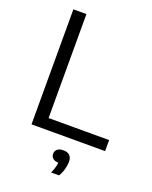

<svg xmlns="http://www.w3.org/2000/svg" viewBox="-175 -834 922 1161"><g transform="rotate(20 286.0 -253.5)"><path d="M90.5 0V-740H174.5V-71H564V0ZM301.5 233Q314.5 204 319 182.8Q323.5 161.5 323.5 141L335.5 163H327.5Q300.5 163 287.2 151.8Q274 140.5 274 122Q274 104 287.2 92.8Q300.5 81.5 326 81.5Q353.5 81.5 367.2 95.5Q381 109.5 381 136.5Q381 157.5 373.8 183.8Q366.5 210 352.5 233Z"/></g></svg>

Font: Encode Sans SemiExpanded
Style: Regular
Weight: 400
Width: 6
Designer: Multiple Designers
Foundry: Impallari Type
Version: Version 3.002